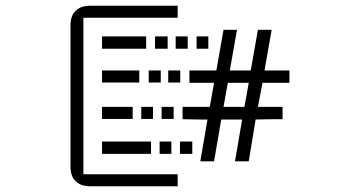

<svg xmlns="http://www.w3.org/2000/svg" viewBox="-20 -635 1240 670"><path d="M775 -346H848L833 -262H760ZM443 -220V-262H336V-220ZM507 -98V-141H336V-98ZM466 -347V-389H336V-347ZM600 -615H294C251 -615 226 -590 226 -548V-52C226 -10 251 15 294 15H600V-27H271V-573H600ZM514 -220V-262H473V-220ZM578 -98V-141H537V-98ZM490 -465V-508H336V-465ZM541 -347V-389H499V-347ZM586 -220V-262H544V-220ZM651 -98V-141H608V-98ZM565 -465V-508H521V-465ZM609 -347V-389H567V-347ZM635 -465V-508H593V-465ZM707 -465V-508H666V-465ZM727 -72 752 -218H825L800 -72H848L872 -218L932 -219H966V-262H880L896 -346H990V-389H903L928 -531H880L855 -389H782L807 -531H760L735 -389H641V-346H727L712 -262H617V-219L676 -218H704L679 -72Z"/></svg>

Font: CryptoKit 1.4
Style: Regular
Weight: 400
Monospace: yes
Designer: Oceane Juvin
Foundry: http://www.head-geneve.ch
Version: Version 1.000